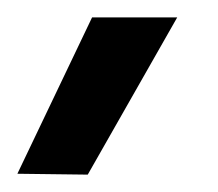

<svg xmlns="http://www.w3.org/2000/svg" viewBox="-29 -811 251 221"><path d="M175 -791 72 -610 -9 -611 77 -791Z"/></svg>

Font: Be Vietnam Pro Variable Thin
Style: Regular
Weight: 100
Designer: Lam Bao, Tony Le, Vietanh Nguyen
Foundry: Yellow Type Foundry
Version: Version 1.002